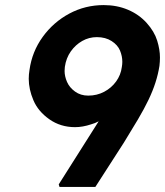

<svg xmlns="http://www.w3.org/2000/svg" viewBox="-20 -735 649 755"><path d="M214 0 211 -10 368 -258Q353 -250 338 -246Q305 -235 275 -235Q218 -235 174 -266Q130 -297 111.5 -340.5Q93 -384 93 -425Q93 -442 96 -460Q106 -532 148 -590Q190 -648 252.5 -681.5Q315 -715 388 -715Q440 -715 483.5 -696.5Q527 -678 557 -644.5Q587 -611 598 -575.5Q609 -540 609 -509Q609 -493 607 -476Q602 -444 591.5 -411Q581 -378 564 -342.5Q547 -307 522.5 -265.5Q498 -224 467 -174L355 0ZM327 -359Q361 -359 389.5 -374Q418 -389 436.5 -414.5Q455 -440 459 -471Q461 -482 461 -492Q461 -514 452 -536Q443 -558 419 -573.5Q395 -589 361 -589Q330 -589 303.5 -574Q277 -559 258.5 -533Q240 -507 235 -472Q234 -464 234 -456Q234 -435 243.5 -413Q253 -391 275 -375Q297 -359 327 -359Z"/></svg>

Font: Lexend SemBd
Style: Italic
Weight: 600
Italic angle: -8.13011°
Designer: Bonnie Shaver-Troup, Thomas Jockin
Foundry: Lexend
Version: Version 1.007